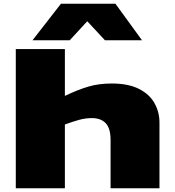

<svg xmlns="http://www.w3.org/2000/svg" viewBox="-20 -1001 932 1021"><path d="M64 0V-740H325V-491Q394 -524 450 -540.5Q506 -557 574 -557Q662 -557 718.5 -528.5Q775 -500 801.5 -452.5Q828 -405 828 -349V0H568V-256Q568 -319 542 -346Q516 -373 469 -373Q434 -373 400 -363.5Q366 -354 325 -339V0ZM153 -787 304 -981H594L735 -787H538L444 -888L351 -787Z"/></svg>

Font: Georama ExtraExtended ExtraBold
Style: Regular
Weight: 800
Width: 8
Designer: Jean-Baptiste Levee
Foundry: Production Type
Version: Version 1.000